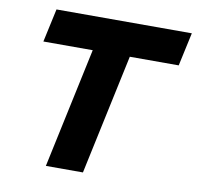

<svg xmlns="http://www.w3.org/2000/svg" viewBox="-78 -781 885 862"><g transform="rotate(10 364.0 -350.0)"><path d="M78 -548 111 -700H728L695 -548H472L355 0H186L303 -548Z"/></g></svg>

Font: Rosa Sans Black
Style: Italic
Weight: 900
Italic angle: -12°
Designer: Pentagram / MCKL
Foundry: Pentagram / MCKL
Version: Version 1.005;September 16, 2019;FontCreator 11.5.0.2425 64-